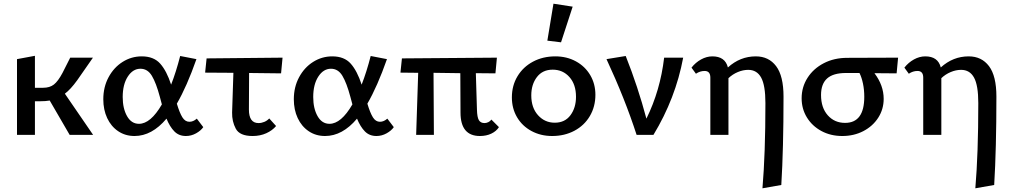

<svg xmlns="http://www.w3.org/2000/svg" viewBox="-20 -730 5472 1039"><path d="M357 0 249 -186Q228 -182 195 -182H169V0H72V-410L169 -428V-255H213Q249 -255 271.5 -272.5Q294 -290 318 -335L360 -418H483L398 -296Q362 -246 331 -223L484 0Z M1080 -42Q1067 -23 1041 -8.5Q1015 6 986 6Q948 6 923.5 -19Q899 -44 881 -88Q802 6 708 6Q658 6 619.5 -20Q581 -46 560 -91Q539 -136 539 -193Q539 -259 567.5 -312Q596 -365 643.5 -395Q691 -425 747 -425Q812 -425 847 -385.5Q882 -346 906 -272Q933 -341 955 -427L1043 -410Q991 -262 937 -169Q952 -119 967 -95Q982 -71 1005 -71Q1026 -71 1045 -88ZM856 -165 845 -206Q825 -281 802 -319.5Q779 -358 740 -358Q699 -358 671.5 -315.5Q644 -273 644 -205Q644 -143 667.5 -101.5Q691 -60 732 -60Q795 -60 856 -165Z M1328 -335 1327 -137Q1327 -64 1379 -64Q1395 -64 1410.5 -70.5Q1426 -77 1437 -89L1474 -48Q1454 -24 1421 -9Q1388 6 1347 6Q1277 6 1256 -33.5Q1235 -73 1236 -121L1243 -336L1090 -337L1098 -414L1509 -418L1501 -333Z M2111 -42Q2098 -23 2072 -8.5Q2046 6 2017 6Q1979 6 1954.5 -19Q1930 -44 1912 -88Q1833 6 1739 6Q1689 6 1650.5 -20Q1612 -46 1591 -91Q1570 -136 1570 -193Q1570 -259 1598.5 -312Q1627 -365 1674.5 -395Q1722 -425 1778 -425Q1843 -425 1878 -385.5Q1913 -346 1937 -272Q1964 -341 1986 -427L2074 -410Q2022 -262 1968 -169Q1983 -119 1998 -95Q2013 -71 2036 -71Q2057 -71 2076 -88ZM1887 -165 1876 -206Q1856 -281 1833 -319.5Q1810 -358 1771 -358Q1730 -358 1702.5 -315.5Q1675 -273 1675 -205Q1675 -143 1698.5 -101.5Q1722 -60 1763 -60Q1826 -60 1887 -165Z M2680 -42Q2666 -20 2639 -7Q2612 6 2577 6Q2472 6 2472 -121L2471 -334L2326 -336L2328 0H2232L2243 -336L2147 -337L2155 -414L2669 -418L2661 -333L2555 -334L2561 -137Q2562 -95 2571.5 -79.5Q2581 -64 2602 -64Q2612 -64 2622.5 -69Q2633 -74 2639 -83Z M2750 -203Q2750 -267 2780.5 -317.5Q2811 -368 2864.5 -396.5Q2918 -425 2985 -425Q3047 -425 3096.5 -398Q3146 -371 3174 -323.5Q3202 -276 3202 -217Q3202 -153 3172 -102Q3142 -51 3088.5 -22.5Q3035 6 2968 6Q2906 6 2856 -21Q2806 -48 2778 -95.5Q2750 -143 2750 -203ZM3097 -206Q3097 -273 3061.5 -313Q3026 -353 2971 -353Q2916 -353 2885.5 -313Q2855 -273 2855 -214Q2855 -147 2891.5 -106.5Q2928 -66 2982 -66Q3037 -66 3067 -106.5Q3097 -147 3097 -206ZM2942 -510 2975 -710 3079 -694 3016 -501Z M3677 -418Q3636 -198 3516 0H3425Q3362 -195 3262 -410L3366 -427Q3432 -261 3478 -88Q3553 -240 3574 -418Z M4220 -207Q4220 75 4208 271L4106 289Q4122 102 4122 -172Q4122 -268 4099 -310Q4076 -352 4029 -352Q4001 -352 3972.5 -340Q3944 -328 3922 -307V0H3824V-310Q3824 -346 3793 -346Q3768 -346 3746 -331L3722 -364Q3744 -392 3774 -408.5Q3804 -425 3835 -425Q3904 -425 3919 -365Q3985 -425 4070 -425Q4140 -425 4180 -372Q4220 -319 4220 -207Z M4832 -333 4712 -334Q4762 -268 4762 -195Q4762 -139 4732.5 -93Q4703 -47 4652 -20.5Q4601 6 4538 6Q4475 6 4425 -21Q4375 -48 4346.5 -94.5Q4318 -141 4318 -198Q4318 -259 4350 -309Q4382 -359 4438 -388Q4494 -417 4565 -417L4840 -418ZM4631 -335H4558Q4489 -335 4456 -305.5Q4423 -276 4423 -216Q4423 -147 4459.5 -106Q4496 -65 4553 -65Q4657 -65 4657 -206Q4657 -244 4650 -277.5Q4643 -311 4631 -335Z M5372 -207Q5372 75 5360 271L5258 289Q5274 102 5274 -172Q5274 -268 5251 -310Q5228 -352 5181 -352Q5153 -352 5124.5 -340Q5096 -328 5074 -307V0H4976V-310Q4976 -346 4945 -346Q4920 -346 4898 -331L4874 -364Q4896 -392 4926 -408.5Q4956 -425 4987 -425Q5056 -425 5071 -365Q5137 -425 5222 -425Q5292 -425 5332 -372Q5372 -319 5372 -207Z"/></svg>

Font: Ysabeau Semibold
Style: Regular
Weight: 600
Designer: Christian Thalmann (Catharsis Fonts)
Version: Version 0.003